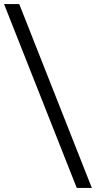

<svg xmlns="http://www.w3.org/2000/svg" viewBox="-68 -717 498 948"><path d="M385.5 211H311L-48 -697H27Z"/></svg>

Font: Acari Sans Neue SemiBold
Style: Regular
Weight: 600
Designer: Alfredo Marco Pradil (font), Cristiano Sobral (main changes)
Foundry: Hanken Design Co. (font), Cristiano Sobral (main changes)
Version: Version 2.459;March 19, 2022;FontCreator 14.0.0.2808 64-bit;